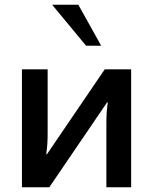

<svg xmlns="http://www.w3.org/2000/svg" viewBox="-20 -794 650 814"><path d="M73 0H189L434 -360H437C432 -324 431 -303 431 -266V0H536V-500H424L179 -140H176C181 -177 182 -197 182 -233V-500H73ZM409 -600 312 -774H201L345 -600Z"/></svg>

Font: Perun Medium
Style: Regular
Weight: 500
Foundry: Copyright (c) Stefan Peev, Context Ltd, 2016
Version: Version 1.089